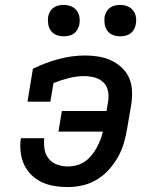

<svg xmlns="http://www.w3.org/2000/svg" viewBox="-20 -754 640 782"><path d="M256 8Q228 8 201 3.5Q174 -1 150.5 -12Q127 -23 108 -41.5Q89 -60 78 -84Q67 -108 64 -135.5Q61 -163 65 -191H160Q158 -168 161.5 -146Q165 -124 178.5 -107.5Q192 -91 213 -83.5Q234 -76 256 -76Q274 -76 291.5 -80.5Q309 -85 324.5 -95.5Q340 -106 352 -120.5Q364 -135 373 -151Q382 -167 388.5 -184Q395 -201 399 -218H218L232 -302H414L421 -345Q424 -366 419 -386.5Q414 -407 399.5 -420Q385 -433 365 -438.5Q345 -444 324 -444Q292 -444 260.5 -436Q229 -428 198 -416L185 -340H92L114 -474Q165 -499 219 -513.5Q273 -528 327 -528Q355 -528 382 -523.5Q409 -519 432.5 -508Q456 -497 475.5 -479Q495 -461 505.5 -437.5Q516 -414 517.5 -386.5Q519 -359 515 -331L498 -231Q493 -201 484.5 -171.5Q476 -142 460.5 -114.5Q445 -87 423.5 -63Q402 -39 374.5 -22.5Q347 -6 316.5 1Q286 8 256 8ZM470 -606Q454 -606 440 -611.5Q426 -617 417.5 -628.5Q409 -640 406.5 -655Q404 -670 406 -686Q408 -696 413.5 -706Q419 -716 428 -722.5Q437 -729 448 -731.5Q459 -734 469 -734Q485 -734 499 -728.5Q513 -723 522 -711.5Q531 -700 533.5 -685Q536 -670 533 -654Q531 -644 525.5 -634Q520 -624 511 -617.5Q502 -611 491 -608.5Q480 -606 470 -606ZM240 -606Q224 -606 210 -611.5Q196 -617 187.5 -628.5Q179 -640 176.5 -655Q174 -670 176 -686Q178 -696 183.5 -706Q189 -716 198 -722.5Q207 -729 218 -731.5Q229 -734 239 -734Q255 -734 269 -728.5Q283 -723 292 -711.5Q301 -700 303.5 -685Q306 -670 303 -654Q301 -644 295.5 -634Q290 -624 281 -617.5Q272 -611 261 -608.5Q250 -606 240 -606Z"/></svg>

Font: Iosevka Etoile Medium
Style: Italic
Weight: 500
Italic angle: -9°
Designer: Belleve Invis
Foundry: Belleve Invis
Version: Version 22.1.2; ttfautohint (v1.8.4)